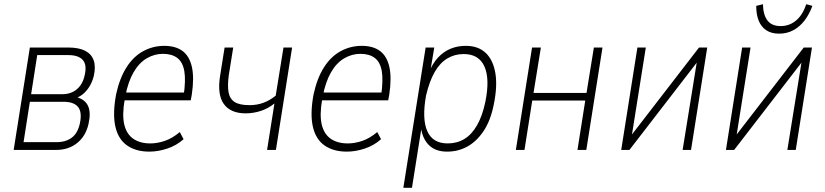

<svg xmlns="http://www.w3.org/2000/svg" viewBox="-20 -713 3925 913"><path d="M45 0 122 -487H305Q355 -487 385 -471.5Q415 -456 425.5 -426Q436 -396 426 -352Q420 -327 408 -306Q396 -285 379 -269.5Q362 -254 340 -246L344 -251Q385 -240 399 -208.5Q413 -177 401 -124Q388 -66 347 -33Q306 0 246 0ZM92 -37H249Q293 -37 321.5 -58.5Q350 -80 360 -127Q371 -180 351 -204.5Q331 -229 282 -229H122ZM128 -265H275Q318 -265 346 -289Q374 -313 383 -357Q394 -405 373.5 -428Q353 -451 305 -451H157Z M690 8Q626 8 584 -21.5Q542 -51 528.5 -111.5Q515 -172 532 -264Q549 -342 582 -393.5Q615 -445 661.5 -470Q708 -495 761 -495Q815 -495 848 -470.5Q881 -446 892.5 -394.5Q904 -343 892 -263L887 -236H558L564 -273H871L853 -257Q864 -331 856.5 -374.5Q849 -418 823 -437.5Q797 -457 755 -457Q714 -457 677.5 -435.5Q641 -414 615 -369Q589 -324 576 -256L573 -240Q560 -166 571 -120.5Q582 -75 614 -53Q646 -31 695 -31Q728 -31 763.5 -43Q799 -55 835 -85L853 -51Q819 -21 775.5 -6.5Q732 8 690 8Z M1250 0 1285 -221Q1257 -198 1221.5 -186Q1186 -174 1148 -174Q1076 -174 1044 -219Q1012 -264 1027 -355L1048 -487H1089L1068 -356Q1061 -305 1067 -273.5Q1073 -242 1096.5 -227.5Q1120 -213 1166 -213Q1202 -213 1232 -224Q1262 -235 1291 -258L1328 -487H1369L1292 0Z M1629 8Q1565 8 1523 -21.5Q1481 -51 1467.5 -111.5Q1454 -172 1471 -264Q1488 -342 1521 -393.5Q1554 -445 1600.5 -470Q1647 -495 1700 -495Q1754 -495 1787 -470.5Q1820 -446 1831.5 -394.5Q1843 -343 1831 -263L1826 -236H1497L1503 -273H1810L1792 -257Q1803 -331 1795.5 -374.5Q1788 -418 1762 -437.5Q1736 -457 1694 -457Q1653 -457 1616.5 -435.5Q1580 -414 1554 -369Q1528 -324 1515 -256L1512 -240Q1499 -166 1510 -120.5Q1521 -75 1553 -53Q1585 -31 1634 -31Q1667 -31 1702.5 -43Q1738 -55 1774 -85L1792 -51Q1758 -21 1714.5 -6.5Q1671 8 1629 8Z M1898 180 2004 -487H2045L2025 -367H2019Q2037 -412 2063.5 -440Q2090 -468 2123 -481.5Q2156 -495 2195 -495Q2254 -495 2289.5 -461.5Q2325 -428 2335.5 -365.5Q2346 -303 2328 -216Q2313 -140 2280 -90.5Q2247 -41 2203 -16.5Q2159 8 2106 8Q2050 8 2018.5 -24Q1987 -56 1980 -116H1986L1939 180ZM2109 -31Q2153 -31 2188 -52Q2223 -73 2248.5 -117.5Q2274 -162 2288 -229Q2310 -338 2283.5 -397Q2257 -456 2185 -456Q2142 -456 2107 -435Q2072 -414 2047 -370.5Q2022 -327 2006 -259Q1986 -149 2011.5 -90Q2037 -31 2109 -31Z M2433 0 2510 -487H2552L2517 -271H2769L2804 -487H2845L2768 0H2726L2763 -235H2511L2474 0Z M2934 0 3011 -487H3051L2980 -41H2960L3304 -487H3343L3266 0H3226L3298 -446H3317L2973 0Z M3432 0 3509 -487H3549L3478 -41H3458L3802 -487H3841L3764 0H3724L3796 -446H3815L3471 0ZM3685 -553Q3648 -553 3624 -569Q3600 -585 3588 -614Q3576 -643 3576 -685L3608 -693Q3609 -642 3629.5 -615.5Q3650 -589 3692 -589Q3734 -589 3765.5 -615.5Q3797 -642 3814 -693L3843 -685Q3828 -644 3805 -614.5Q3782 -585 3752 -569Q3722 -553 3685 -553Z"/></svg>

Font: Nunito Sans 10pt Condensed ExtraLight
Style: Italic
Weight: 250
Width: 3
Italic angle: -9°
Designer: Vernon Adams
Foundry: Vernon Adams
Version: Version 3.101;gftools[0.9.27]